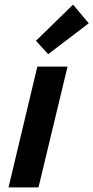

<svg xmlns="http://www.w3.org/2000/svg" viewBox="-20 -813 405 833"><path d="M17 0 142 -524H273L147 0ZM189 -578 136 -636 297 -793 365 -712Z"/></svg>

Font: Ubuntu Sans
Style: Bold Italic
Weight: 700
Italic angle: -13.5°
Designer: Dalton Maag Ltd
Foundry: Dalton Maag Ltd
Version: Version 1.006